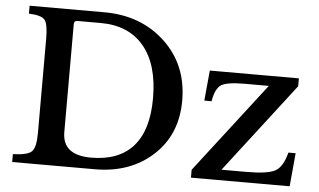

<svg xmlns="http://www.w3.org/2000/svg" viewBox="-50 -793 1449 872"><g transform="rotate(5 674.5 -357.0)"><path d="M34 0H411Q572 0 675.5 -95Q779 -190 779 -345Q779 -508 669 -611Q559 -714 392 -714H51V-678Q108 -676 123.5 -657Q139 -638 139 -572V-142Q139 -76 120 -57Q101 -38 34 -36ZM274 -664H380Q507 -664 576.5 -581Q646 -498 646 -344Q646 -198 580.5 -124.5Q515 -51 389 -51Q258 -51 258 -156V-648Q258 -664 274 -664ZM1313 -152 1299 0H849V-36L1165 -446H1055Q975 -446 948.5 -429.5Q922 -413 912 -354H879L892 -492H1298V-456L984 -48H1098Q1195 -48 1229 -67Q1263 -86 1280 -152Z"/></g></svg>

Font: Kolar Light
Style: Regular
Weight: 300
Designer: Ramakrishna Saiteja (Kannada); Shiva Nallaperumal (Latin)
Foundry: Indian Type Foundry
Version: Version 1.001;PS 1.0;hotconv 1.0.88;makeotf.lib2.5.647800